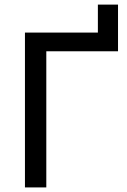

<svg xmlns="http://www.w3.org/2000/svg" viewBox="-20 -818 555 838"><path d="M407.2 -797.9H495.1V-594.2H182.1V0H88.9V-675.8H407.2Z"/></svg>

Font: ClearSansRegular
Style: Regular
Weight: 400
Foundry: Intel Corporation
Version: Version 1.00